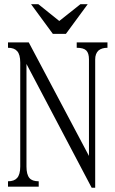

<svg xmlns="http://www.w3.org/2000/svg" viewBox="-20 -877 540 903"><path d="M17.6 1H162.1V-24.4Q130.9 -24.4 118.2 -40Q104.5 -56.6 104.5 -93.8V-576.2L411.1 5.9H427.7V-597.7Q427.7 -625 443.4 -639.6Q459 -652.3 485.4 -652.3V-677.7H340.8V-652.3Q373 -652.3 385.7 -639.6Q398.4 -627 398.4 -597.7V-143.6L115.2 -677.7H17.6V-652.3Q46.9 -652.3 60.5 -636.7Q75.2 -621.1 75.2 -583V-93.8Q75.2 -56.6 60.5 -40Q46.9 -24.4 17.6 -24.4ZM392.6 -857.4H358.4L258.8 -778.3L160.2 -857.4H126L228.5 -717.8H290Z"/></svg>

Font: BatangChe
Style: Regular
Weight: 400
Monospace: yes
Version: Version 2.21